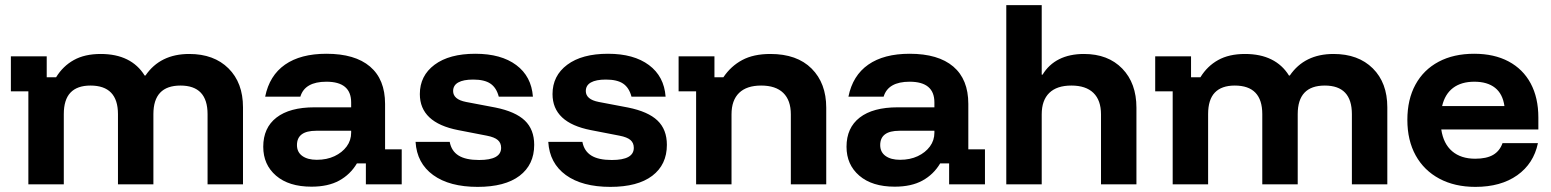

<svg xmlns="http://www.w3.org/2000/svg" viewBox="-20 -720 6057 750"><path d="M90.8 0V-363.3H22.5V-500H162.5V-418.3H199.2Q225.8 -461.7 268.3 -485.4Q310.8 -509.2 373.3 -509.2Q433.3 -509.2 476.3 -487.9Q519.2 -466.7 545 -425H548.3Q605.8 -509.2 719.2 -509.2Q815.8 -509.2 872.5 -452.9Q929.2 -396.7 929.2 -300.8V0H790.8V-274.2Q790.8 -385.8 685 -385.8Q579.2 -385.8 579.2 -274.2V0H440.8V-274.2Q440.8 -385.8 333.3 -385.8Q281.7 -385.8 255.4 -358.3Q229.2 -330.8 229.2 -274.2V0Z M1196.7 9.2Q1108.3 9.2 1058.3 -33.8Q1008.3 -76.7 1008.3 -146.7Q1008.3 -220.8 1060 -260.8Q1111.7 -300.8 1208.3 -300.8H1351.7V-320Q1351.7 -400.8 1255 -400.8Q1170.8 -400.8 1153.3 -342.5H1015.8Q1032.5 -425 1093.3 -467.5Q1154.2 -510 1255 -510Q1366.7 -510 1425.4 -460Q1484.2 -410 1484.2 -314.2V-136.7H1549.2V0H1409.2V-81.7H1374.2Q1348.3 -38.3 1305 -14.6Q1261.7 9.2 1196.7 9.2ZM1217.5 -95.8Q1256.7 -95.8 1286.7 -110Q1316.7 -124.2 1334.2 -147.9Q1351.7 -171.7 1351.7 -201.7V-209.2H1215Q1140 -209.2 1140 -153.3Q1140 -125.8 1160.8 -110.8Q1181.7 -95.8 1217.5 -95.8Z M1845.8 10Q1735.8 10 1672.1 -36.2Q1608.3 -82.5 1603.3 -165.8H1736.7Q1743.3 -130 1771.2 -112.5Q1799.2 -95 1851.7 -95Q1937.5 -95 1937.5 -142.5Q1937.5 -161.7 1924.6 -172.9Q1911.7 -184.2 1881.7 -190L1770 -211.7Q1620 -240.8 1620 -352.5Q1620 -424.2 1677.5 -467.1Q1735 -510 1836.7 -510Q1937.5 -510 1996.7 -465.8Q2055.8 -421.7 2061.7 -342.5H1928.3Q1919.2 -377.5 1895.8 -393.3Q1872.5 -409.2 1828.3 -409.2Q1790 -409.2 1770 -397.9Q1750 -386.7 1750 -364.2Q1750 -348.3 1762.5 -337.5Q1775 -326.7 1800.8 -321.7L1915 -300Q1993.3 -284.2 2030 -249.2Q2066.7 -214.2 2066.7 -154.2Q2066.7 -76.7 2009.6 -33.3Q1952.5 10 1845.8 10Z M2364.2 10Q2254.2 10 2190.4 -36.2Q2126.7 -82.5 2121.7 -165.8H2255Q2261.7 -130 2289.6 -112.5Q2317.5 -95 2370 -95Q2455.8 -95 2455.8 -142.5Q2455.8 -161.7 2442.9 -172.9Q2430 -184.2 2400 -190L2288.3 -211.7Q2138.3 -240.8 2138.3 -352.5Q2138.3 -424.2 2195.8 -467.1Q2253.3 -510 2355 -510Q2455.8 -510 2515 -465.8Q2574.2 -421.7 2580 -342.5H2446.7Q2437.5 -377.5 2414.2 -393.3Q2390.8 -409.2 2346.7 -409.2Q2308.3 -409.2 2288.3 -397.9Q2268.3 -386.7 2268.3 -364.2Q2268.3 -348.3 2280.8 -337.5Q2293.3 -326.7 2319.2 -321.7L2433.3 -300Q2511.7 -284.2 2548.3 -249.2Q2585 -214.2 2585 -154.2Q2585 -76.7 2527.9 -33.3Q2470.8 10 2364.2 10Z M2699.2 0V-363.3H2630.8V-500H2770.8V-418.3H2805.8Q2835 -461.7 2879.2 -485.4Q2923.3 -509.2 2989.2 -509.2Q3093.3 -509.2 3150.4 -452.1Q3207.5 -395 3207.5 -299.2V0H3069.2V-273.3Q3069.2 -328.3 3039.6 -357.1Q3010 -385.8 2953.3 -385.8Q2896.7 -385.8 2867.1 -357.1Q2837.5 -328.3 2837.5 -273.3V0Z M3475 9.2Q3386.7 9.2 3336.7 -33.8Q3286.7 -76.7 3286.7 -146.7Q3286.7 -220.8 3338.3 -260.8Q3390 -300.8 3486.7 -300.8H3630V-320Q3630 -400.8 3533.3 -400.8Q3449.2 -400.8 3431.7 -342.5H3294.2Q3310.8 -425 3371.7 -467.5Q3432.5 -510 3533.3 -510Q3645 -510 3703.8 -460Q3762.5 -410 3762.5 -314.2V-136.7H3827.5V0H3687.5V-81.7H3652.5Q3626.7 -38.3 3583.3 -14.6Q3540 9.2 3475 9.2ZM3495.8 -95.8Q3535 -95.8 3565 -110Q3595 -124.2 3612.5 -147.9Q3630 -171.7 3630 -201.7V-209.2H3493.3Q3418.3 -209.2 3418.3 -153.3Q3418.3 -125.8 3439.2 -110.8Q3460 -95.8 3495.8 -95.8Z M3910.8 0V-700H4049.2V-428.3H4052.5Q4076.7 -468.3 4117.5 -488.8Q4158.3 -509.2 4214.2 -509.2Q4308.3 -509.2 4363.8 -452.1Q4419.2 -395 4419.2 -299.2V0H4280.8V-273.3Q4280.8 -328.3 4251.2 -357.1Q4221.7 -385.8 4165 -385.8Q4108.3 -385.8 4078.8 -357.1Q4049.2 -328.3 4049.2 -273.3V0Z M4560.8 0V-363.3H4492.5V-500H4632.5V-418.3H4669.2Q4695.8 -461.7 4738.3 -485.4Q4780.8 -509.2 4843.3 -509.2Q4903.3 -509.2 4946.2 -487.9Q4989.2 -466.7 5015 -425H5018.3Q5075.8 -509.2 5189.2 -509.2Q5285.8 -509.2 5342.5 -452.9Q5399.2 -396.7 5399.2 -300.8V0H5260.8V-274.2Q5260.8 -385.8 5155 -385.8Q5049.2 -385.8 5049.2 -274.2V0H4910.8V-274.2Q4910.8 -385.8 4803.3 -385.8Q4751.7 -385.8 4725.4 -358.3Q4699.2 -330.8 4699.2 -274.2V0Z M5743.3 10Q5662.5 10 5602.5 -22.1Q5542.5 -54.2 5510 -112.9Q5477.5 -171.7 5477.5 -251.7Q5477.5 -331.7 5509.2 -389.6Q5540.8 -447.5 5599.6 -478.8Q5658.3 -510 5738.3 -510Q5816.7 -510 5872.9 -480Q5929.2 -450 5959.2 -394.2Q5989.2 -338.3 5989.2 -260.8V-214.2H5610Q5618.3 -158.3 5652.5 -129.2Q5686.7 -100 5742.5 -100Q5786.7 -100 5812.5 -115Q5838.3 -130 5849.2 -160.8H5987.5Q5970.8 -80.8 5906.7 -35.4Q5842.5 10 5743.3 10ZM5613.3 -305.8H5856.7Q5850 -353.3 5820 -377.1Q5790 -400.8 5739.2 -400.8Q5688.3 -400.8 5656.2 -376.7Q5624.2 -352.5 5613.3 -305.8Z"/></svg>

Font: Funnel Display
Style: Bold
Weight: 700
Designer: NORD ID, Kristian Moeller
Foundry: Dicotype
Version: Version 1.000